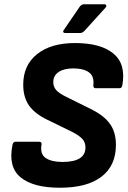

<svg xmlns="http://www.w3.org/2000/svg" viewBox="-20 -869 602 901"><path d="M261 12Q136 12 76.5 -37Q17 -86 39 -191Q42 -204 54 -204H162Q177 -204 175 -191Q167 -146 194.5 -127.5Q222 -109 273 -109Q381 -109 381 -177Q381 -201 366.5 -217Q352 -233 317 -251L202 -307Q144 -335 116.5 -373.5Q89 -412 89 -472Q89 -563 154 -615Q219 -667 332 -667Q453 -667 512.5 -617.5Q572 -568 554 -468Q551 -455 541 -455H429Q417 -455 418 -469Q423 -511 397.5 -529.5Q372 -548 324 -548Q280 -548 255 -531Q230 -514 230 -484Q230 -462 243.5 -446.5Q257 -431 290 -415L409 -356Q469 -326 496.5 -287Q524 -248 524 -189Q524 -92 456.5 -40Q389 12 261 12ZM286 -714Q279 -714 277 -718.5Q275 -723 280 -729L353 -836Q362 -849 374 -849H469Q477 -849 478.5 -843.5Q480 -838 475 -833L379 -727Q368 -714 356 -714Z"/></svg>

Font: Sofia Sans ExtraBold
Style: Italic
Weight: 800
Italic angle: -9°
Designer: Botio Nikoltchev, Ani Petrova
Foundry: lettersoup
Version: Version 4.100; ttfautohint (v1.8.4.7-5d5b)